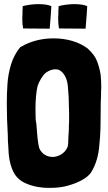

<svg xmlns="http://www.w3.org/2000/svg" viewBox="-20 -892 524 931"><path d="M88 -803 89 -824V-841L90 -852V-862Q103 -866 124.5 -869Q146 -872 166 -872Q208 -872 229 -862Q229 -852 228 -846L226 -816L221 -753L92 -754Q88 -774 88 -803ZM262 -803 263 -824V-841L264 -852V-862Q277 -866 298.5 -869Q320 -872 340 -872Q382 -872 403 -862Q403 -852 402 -846L400 -816L395 -753L266 -754Q262 -774 262 -803ZM471 -467 470 -449V-431Q468 -398 468 -334Q468 -263 465 -226L462 -193Q457 -112 421 -55Q406 -34 376 -18Q346 -2 310 8Q273 19 223 19Q200 19 191 18Q142 14 103.5 -3.5Q65 -21 47 -55Q23 -100 21 -168L19 -200Q18 -208 18 -233Q13 -315 13 -390Q13 -436 16 -482Q19 -532 33.5 -579.5Q48 -627 78 -663L100 -675Q164 -706 240 -706Q288 -706 330.5 -693.5Q373 -681 405 -657Q440 -625 451 -594Q463 -562 468 -530Q471 -499 471 -467ZM313 -421 309 -473Q307 -501 295.5 -522.5Q284 -544 266 -553Q258 -556 250 -556Q226 -556 203 -540Q191 -530 179.5 -511.5Q168 -493 162 -474Q152 -430 152 -362Q152 -328 153 -311V-312Q157 -292 159 -259L160 -245Q164 -195 171 -171V-172Q180 -152 197.5 -141.5Q215 -131 235 -131Q251 -131 267.5 -138.5Q284 -146 296 -160Q306 -173 308.5 -182Q311 -191 311 -210Q311 -227 312 -235L313 -248L314 -267V-281L315 -300V-348L313 -416Z"/></svg>

Font: Londrina Solid Black
Style: Regular
Weight: 900
Designer: Marcelo Magalhaes
Foundry: Marcelo Magalhães
Version: Version 1.002